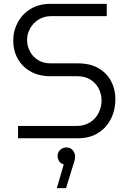

<svg xmlns="http://www.w3.org/2000/svg" viewBox="-20 -720 666 1000"><path d="M74 0V-64H379Q420 -64 449.5 -83Q479 -102 494 -132.5Q509 -163 509 -196Q509 -229 494.5 -258Q480 -287 451.5 -305Q423 -323 383 -323H243Q183 -323 139.5 -347.5Q96 -372 72.5 -414Q49 -456 49 -508Q49 -560 72.5 -603.5Q96 -647 139.5 -673.5Q183 -700 243 -700H536V-636H248Q209 -636 180.5 -618Q152 -600 136.5 -571.5Q121 -543 121 -512Q121 -481 135.5 -453Q150 -425 177.5 -407.5Q205 -390 245 -390H386Q449 -390 492.5 -365Q536 -340 558.5 -297.5Q581 -255 581 -204Q581 -147 557.5 -100.5Q534 -54 490.5 -27Q447 0 386 0ZM276 260 312 136Q296 132 288 119.5Q280 107 280 93Q280 73 293.5 60.5Q307 48 326 48Q347 48 359 62.5Q371 77 371 95Q371 113 361 140L324 260Z"/></svg>

Font: MuseoModerno Thin Light
Style: Regular
Weight: 300
Version: Version 1.003